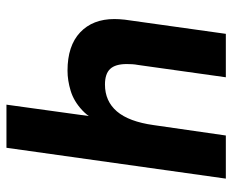

<svg xmlns="http://www.w3.org/2000/svg" viewBox="-84 -654 737 610"><g transform="rotate(-90 285.0 -348.5)"><path d="M23 0 121 -697H258L214 -379L193 -383Q212 -430 240.5 -456.5Q269 -483 302 -493Q335 -503 366 -503Q445 -503 487.5 -463Q530 -423 530 -354Q530 -347 529.5 -338.5Q529 -330 528 -321L483 0H345L384 -278Q386 -289 386.5 -297.5Q387 -306 387 -315Q387 -351 371.5 -367.5Q356 -384 322 -384Q269 -384 236.5 -346Q204 -308 193 -229L160 0Z"/></g></svg>

Font: Hanken Grotesk ExtraBold
Style: Italic
Weight: 800
Italic angle: -8°
Designer: Alfredo Marco Pradil
Foundry: Hanken Design Co.
Version: Version 3.013